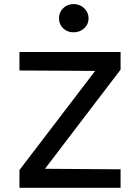

<svg xmlns="http://www.w3.org/2000/svg" viewBox="-20 -898 657 918"><path d="M195 -91 556.5 -88.5V0H73V-85L435 -559L73 -561V-649.5H556.5V-565ZM262 -810.5Q262 -838.5 281.8 -858.5Q301.5 -878.5 331.5 -878.5Q362 -878.5 382.8 -858.5Q403.5 -838.5 403.5 -810.5Q403.5 -782 382.8 -762.8Q362 -743.5 331.5 -743.5Q301.5 -743.5 281.8 -762.8Q262 -782 262 -810.5Z"/></svg>

Font: Betinya Sans Medium
Style: Regular
Weight: 500
Designer: Jonathan Pinhorn
Version: Version 2.001;December 9, 2019;FontCreator 12.0.0.2547 64-bi